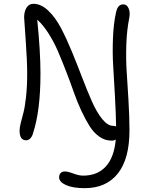

<svg xmlns="http://www.w3.org/2000/svg" viewBox="-20 -775 794 1010"><path d="M425.8 214.8Q363.3 214.8 327.1 198.5Q291 182.1 291 158.2Q291 143.6 299.1 135.3Q307.1 127 320.8 127Q337.4 127 366.2 137.9Q395 148.9 417 148.9Q492.7 148.9 536.6 100.8Q580.6 52.7 588.9 -41Q580.1 -35.2 566.9 -35.2Q532.7 -35.2 502.9 -55.9Q473.1 -76.7 451.2 -111.6Q429.2 -146.5 407.2 -193.8Q385.3 -241.2 367.4 -292.2Q349.6 -343.3 328.1 -398.7Q306.6 -454.1 285.6 -503.4Q264.6 -552.7 236.1 -597.9Q207.5 -643.1 175.8 -671.9Q192.9 -504.9 192.9 -387.2Q192.9 -193.4 153.8 -74.2Q149.4 -57.6 139.9 -47.4Q130.4 -37.1 117.2 -37.1Q83 -37.1 83 -87.9Q83 -104 89.4 -129.2Q95.7 -154.3 103 -181.2Q110.4 -208 116.7 -263.2Q123 -318.4 123 -387.2Q123 -455.1 115 -565.9Q106.9 -676.8 106.9 -683.1Q106.9 -714.4 119.6 -734.6Q132.3 -754.9 155.8 -754.9Q195.8 -754.9 233.4 -719.5Q271 -684.1 300.8 -627.4Q330.6 -570.8 358.6 -502.4Q386.7 -434.1 412.8 -365.5Q439 -296.9 464.1 -240.2Q489.3 -183.6 518.1 -148.2Q546.9 -112.8 576.2 -112.8Q583.5 -112.8 590.8 -109.9Q589.8 -175.8 584.5 -271.7Q579.1 -367.7 575.2 -432.1Q571.3 -496.6 574.2 -573Q577.1 -649.4 589.8 -707Q594.7 -731 604 -741.5Q613.3 -752 628.9 -752Q647.5 -752 656.5 -731.2Q665.5 -710.4 660.2 -682.1Q647 -616.7 644.5 -539.8Q642.1 -462.9 646.2 -400.9Q650.4 -338.9 655.8 -248.3Q661.1 -157.7 661.1 -88.9Q661.1 60.5 599.9 137.7Q538.6 214.8 425.8 214.8Z"/></svg>

Font: Shantell Sans Irregular Bouncy
Style: Regular
Weight: 300
Designer: Stephen Nixon, Anya Danilova, Shantell Martin
Foundry: Arrow Type
Version: Version 1.006;[9816181b4]